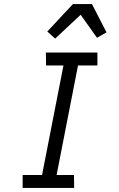

<svg xmlns="http://www.w3.org/2000/svg" viewBox="-20 -930 590 950"><path d="M347 0H92V-64H188L294 -606H208L207 -670H462V-606H366L260 -64H346ZM253 -739 214 -774 341 -910H435L507 -770L460 -743L379 -857Z"/></svg>

Font: Lode
Style: Italic
Weight: 400
Italic angle: -11°
Monospace: yes
Designer: Belleve Invis
Foundry: Belleve Invis
Version: Version 29.2.0; ttfautohint (v1.8.3)